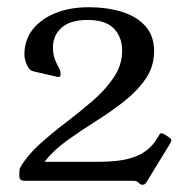

<svg xmlns="http://www.w3.org/2000/svg" viewBox="-20 -500 518 531"><path d="M445 -122Q452 -118 453.5 -114.5Q455 -111 451 -104L385 4Q381 11 374 11Q372 11 369.5 10Q367 9 362 4Q358 1 354.5 0.5Q351 0 346 0H47.5Q33.5 0 33.5 -13V-23.8Q33.5 -32.5 36.5 -37.7Q55.5 -70.2 89 -100.6Q122.5 -131 162 -161Q201.5 -191 237 -221.8Q272.5 -252.5 295.1 -286.6Q317.8 -320.7 317.8 -359.5Q317.8 -397.5 294.9 -421.1Q272 -444.8 222.8 -444.8Q174.2 -444.8 150.4 -423.5Q126.5 -402.2 126.5 -369.2Q126.5 -349.2 131.9 -335.8Q137.2 -322.2 142.4 -313.2Q147.5 -304.2 147.5 -295.2Q147.5 -285.2 139.5 -287.2L77.5 -301.5Q67.5 -303.5 63 -307.5Q58.5 -311.5 55.5 -318.5Q47.5 -334.5 47.5 -349.5Q47.5 -389 70.1 -418.1Q92.8 -447.2 132.7 -463.6Q172.7 -480 225.2 -480Q275.5 -480 316.5 -467.5Q357.5 -455 381.9 -428Q406.2 -401 406.2 -358.5Q406.2 -316.2 382.8 -282Q359.2 -247.8 322.6 -219.1Q286 -190.5 244.1 -164.2Q202.2 -138 164.6 -110.8Q127 -83.5 103 -52.5H252.5Q280.8 -52.5 305.1 -55.4Q329.5 -58.2 350 -65.4Q370.5 -72.5 386.9 -85.4Q403.2 -98.2 415.2 -118.2L421.2 -128.2Q424.5 -134.2 435.2 -128.2Z"/></svg>

Font: Young Serif Light
Style: Regular
Weight: 300
Designer: Bastien Sozeau
Foundry: NBR — Bastien Sozeau
Version: Version 5.001